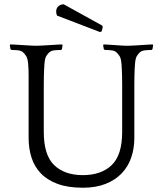

<svg xmlns="http://www.w3.org/2000/svg" viewBox="-20 -868 763 899"><path d="M448 -718 247 -795Q243 -804 243 -814Q243 -828 252 -837.5Q261 -847 278 -848L459 -748L461 -741L456 -721ZM697 -656 694 -638 690 -634Q674 -634 659.5 -632.5Q645 -631 636 -624Q628 -617 621 -606Q614 -595 612 -567Q611 -555 610.5 -543Q610 -531 609.5 -514Q609 -497 609 -473Q609 -449 609 -414V-222Q609 -173 594.5 -130.5Q580 -88 550 -56.5Q520 -25 474.5 -7Q429 11 368 11Q298 11 249.5 -7Q201 -25 171 -56.5Q141 -88 127.5 -130.5Q114 -173 114 -222V-414Q114 -449 114 -473Q114 -497 114 -514Q114 -531 113.5 -543Q113 -555 112 -567Q110 -594 102.5 -605.5Q95 -617 87 -624Q78 -631 64 -632.5Q50 -634 34 -634L29 -638L26 -656L28 -660Q35 -660 51 -659Q67 -658 84 -657Q101 -656 117 -655Q133 -654 140 -654H159Q166 -654 182 -655Q198 -656 215 -657Q232 -658 248 -659Q264 -660 271 -660L273 -656L270 -638L266 -634Q250 -634 235.5 -632.5Q221 -631 212 -624Q204 -617 197 -606Q190 -595 188 -567Q187 -553 186.5 -541Q186 -529 185.5 -513Q185 -497 185 -474Q185 -451 185 -415V-250Q185 -142 233.5 -95Q282 -48 368 -48Q454 -48 503 -95Q552 -142 552 -250V-415Q552 -451 552 -474Q552 -497 551.5 -513Q551 -529 550.5 -541Q550 -553 549 -567Q547 -595 539.5 -606Q532 -617 524 -624Q516 -631 501.5 -632.5Q487 -634 471 -634L466 -638L463 -656L465 -660Q472 -660 486 -659Q500 -658 515.5 -657Q531 -656 545 -655Q559 -654 566 -654H588Q595 -654 610 -655Q625 -656 641.5 -657Q658 -658 673 -659Q688 -660 695 -660Z"/></svg>

Font: Quattrocento
Style: Regular
Weight: 400
Designer: Pablo Impallari
Foundry: Pablo Impallari, Igino Marini, Branda Gallo
Version: Version 2.000